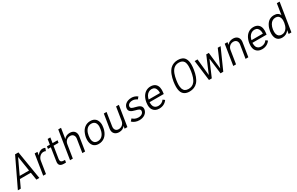

<svg xmlns="http://www.w3.org/2000/svg" viewBox="256 -2413 6390 4126"><g transform="rotate(-30 3451.0 -350.0)"><path d="M463 0H536L421 -700H338L3 0H75L163 -188H433ZM192 -249 366 -620 424 -249Z M911 -511C850 -511 801 -476 768 -424L781 -506H712L632 0H701L749 -305C761 -379 819 -439 887 -441C914 -443 935 -436 945 -428L971 -494C958 -503 942 -511 911 -511Z M1270 -447 1280 -506H1156L1176 -636H1109L1089 -506H1017L1008 -447H1079L1031 -135C1029 -121 1027 -108 1027 -96C1027 -37 1057 1 1151 1C1164 1 1177 1 1198 0L1207 -60H1176C1118 -61 1097 -84 1097 -125C1097 -133 1098 -141 1099 -150L1146 -447Z M1583 -513C1524 -513 1473 -491 1437 -444L1478 -700H1409L1298 0H1367L1419 -328C1431 -401 1486 -451 1558 -451C1619 -451 1657 -411 1657 -350C1657 -342 1656 -334 1655 -326L1603 0H1672L1726 -340C1728 -352 1729 -363 1729 -374C1729 -460 1674 -513 1583 -513Z M2009 7C2125 7 2211 -63 2250 -180C2259 -203 2264 -230 2268 -254C2273 -285 2275 -318 2274 -334C2265 -446 2205 -513 2093 -513C1983 -513 1898 -446 1859 -333C1850 -309 1842 -281 1837 -253C1834 -234 1832 -214 1832 -195C1832 -71 1892 7 2009 7ZM2021 -54C1941 -54 1902 -106 1902 -193C1902 -212 1904 -233 1907 -254C1911 -278 1917 -302 1921 -315C1951 -405 2007 -452 2082 -452C2163 -452 2201 -403 2205 -319C2205 -308 2203 -280 2199 -254C2196 -236 2192 -214 2186 -196C2159 -109 2104 -55 2021 -54Z M2732 -506 2680 -179C2669 -105 2613 -54 2539 -54C2478 -54 2443 -92 2443 -152C2443 -160 2443 -169 2445 -179L2496 -506H2428L2372 -158C2370 -148 2370 -138 2370 -128C2370 -40 2434 7 2517 7C2580 7 2629 -18 2662 -62L2652 0H2721L2801 -506Z M3021 2C3132 2 3213 -55 3228 -144C3229 -152 3230 -160 3230 -167C3230 -239 3168 -266 3083 -286C3015 -302 2978 -315 2978 -355C2978 -405 3024 -442 3099 -442C3132 -442 3167 -433 3214 -402L3255 -453C3198 -494 3151 -503 3109 -503C2988 -503 2907 -435 2907 -342C2907 -277 2960 -248 3050 -226C3113 -210 3159 -198 3159 -154C3159 -95 3105 -60 3034 -60C2975 -60 2924 -83 2890 -118L2844 -66C2886 -23 2952 2 3021 2Z M3527 -61C3477 -61 3440 -82 3419 -118C3407 -143 3401 -172 3401 -205C3401 -211 3401 -218 3402 -225H3753C3758 -262 3762 -294 3762 -324C3762 -343 3760 -362 3756 -380C3738 -463 3678 -509 3585 -509C3503 -509 3434 -468 3390 -398C3365 -358 3347 -306 3339 -253C3336 -232 3334 -211 3334 -192C3334 -150 3342 -112 3359 -81C3389 -30 3442 0 3514 0C3601 0 3670 -35 3715 -100L3670 -134C3635 -85 3587 -61 3527 -61ZM3577 -448C3635 -448 3672 -417 3686 -363C3691 -346 3694 -326 3694 -305C3694 -298 3693 -291 3693 -284H3412C3419 -314 3430 -346 3443 -367C3474 -418 3522 -448 3577 -448Z M4264 8C4346 8 4416 -20 4467 -77C4526 -145 4557 -244 4574 -350C4581 -392 4585 -434 4585 -473C4585 -534 4575 -589 4549 -629C4517 -682 4456 -708 4377 -708C4305 -708 4239 -685 4189 -637C4123 -571 4087 -465 4068 -350C4062 -310 4058 -269 4058 -230C4058 -176 4065 -125 4084 -88C4115 -25 4177 8 4264 8ZM4273 -52C4204 -52 4164 -78 4142 -131C4131 -165 4126 -197 4126 -234C4126 -267 4130 -304 4137 -350C4153 -451 4181 -550 4243 -604C4276 -633 4318 -648 4368 -648C4425 -648 4465 -629 4490 -591C4508 -560 4515 -517 4515 -469C4515 -432 4511 -392 4505 -350C4491 -263 4467 -173 4422 -120C4385 -74 4336 -52 4273 -52Z M4745 0H4815L4983 -391L5032 0H5100L5325 -505L5255 -506L5079 -95L5033 -506H4970L4795 -94L4753 -506H4682Z M5633 -513C5574 -513 5523 -491 5487 -444L5497 -506H5428L5348 0H5417L5469 -328C5481 -401 5536 -451 5608 -451C5669 -451 5707 -411 5707 -350C5707 -342 5706 -334 5705 -326L5653 0H5722L5776 -340C5778 -352 5779 -363 5779 -374C5779 -460 5724 -513 5633 -513Z M6079 -61C6029 -61 5992 -82 5971 -118C5959 -143 5953 -172 5953 -205C5953 -211 5953 -218 5954 -225H6305C6310 -262 6314 -294 6314 -324C6314 -343 6312 -362 6308 -380C6290 -463 6230 -509 6137 -509C6055 -509 5986 -468 5942 -398C5917 -358 5899 -306 5891 -253C5888 -232 5886 -211 5886 -192C5886 -150 5894 -112 5911 -81C5941 -30 5994 0 6066 0C6153 0 6222 -35 6267 -100L6222 -134C6187 -85 6139 -61 6079 -61ZM6129 -448C6187 -448 6224 -417 6238 -363C6243 -346 6246 -326 6246 -305C6246 -298 6245 -291 6245 -284H5964C5971 -314 5982 -346 5995 -367C6026 -418 6074 -448 6129 -448Z M6833 -700 6790 -426C6768 -481 6721 -509 6648 -509C6560 -509 6494 -467 6450 -386C6428 -346 6413 -298 6406 -254C6403 -233 6401 -211 6401 -190C6401 -161 6404 -133 6412 -109C6434 -37 6488 0 6568 0C6639 0 6696 -29 6736 -88L6722 0H6791L6902 -700ZM6721 -138C6691 -90 6648 -61 6590 -61C6533 -61 6497 -89 6482 -139C6477 -157 6474 -179 6474 -202C6474 -218 6475 -236 6478 -254C6484 -293 6496 -331 6515 -364C6548 -422 6597 -448 6652 -448C6708 -448 6740 -421 6756 -376C6763 -357 6766 -335 6766 -312C6766 -293 6764 -273 6761 -254C6754 -210 6741 -171 6721 -138Z"/></g></svg>

Font: Arthouse Owned
Style: Italic
Weight: 400
Italic angle: -10°
Designer: Jeremy Tribby
Foundry: Tribby Type
Version: Version 1.000;PS 001.000;hotconv 1.0.88;makeotf.lib2.5.64775